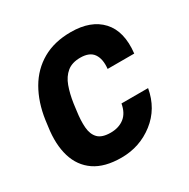

<svg xmlns="http://www.w3.org/2000/svg" viewBox="-130 -656 770 784"><g transform="rotate(-30 255.0 -264.0)"><path d="M335.9 -182.1H461.4Q445.8 -93.8 379.2 -42Q312.5 9.8 226.1 9.8Q147.5 9.8 100.3 -22.5Q53.2 -54.7 35.6 -113Q18.1 -171.4 29.3 -249L33.2 -279.3Q44.4 -356.9 78.1 -415.3Q111.8 -473.6 168 -505.9Q224.1 -538.1 301.8 -538.1Q396.5 -538.1 445.3 -485.1Q494.1 -432.1 482.9 -332.5H357.4Q362.3 -377 344.7 -402.6Q327.1 -428.2 283.2 -428.2Q244.1 -428.2 220.7 -408.9Q197.3 -389.6 185.1 -356.2Q172.9 -322.8 166.5 -279.3L162.6 -249Q156.2 -204.6 158.9 -171.1Q161.6 -137.7 179.9 -119.1Q198.2 -100.6 238.8 -100.6Q277.3 -100.6 303 -120.6Q328.6 -140.6 335.9 -182.1Z"/></g></svg>

Font: Robert Sans ExtraBold
Style: Italic
Weight: 800
Italic angle: -8°
Designer: Christian Robertson (extended by Adam Twardoch)
Foundry: Google
Version: Version 12.135;April 2, 2019;FontCreator 11.5.0.2425 64-bit;